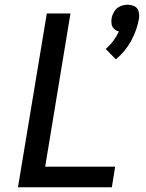

<svg xmlns="http://www.w3.org/2000/svg" viewBox="-20 -792 616 812"><path d="M470 -541Q510 -574 535 -620Q560 -666 568 -715Q570 -730 566 -744.5Q562 -759 548.5 -765.5Q535 -772 520 -772Q504 -772 488.5 -765.5Q473 -759 464 -744.5Q455 -730 452 -715Q450 -702 452 -690Q454 -678 462.5 -670Q471 -662 483 -659Q473 -638 459 -619Q445 -600 427 -585ZM56 0H453L467 -87H171L278 -735H178Z"/></svg>

Font: Iosevka Sparkle Medium
Style: Italic
Weight: 500
Italic angle: -9°
Designer: Belleve Invis
Foundry: Belleve Invis
Version: Version 4.5.0; ttfautohint (v1.8.3)